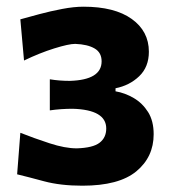

<svg xmlns="http://www.w3.org/2000/svg" viewBox="-20 -890 522 585"><path d="M231 -324.2Q164.6 -324.2 114.5 -337.6Q64.5 -351.1 32.2 -358.9L42 -485.4Q84 -468.8 131.1 -453.4Q178.2 -438 213.9 -438Q263.2 -439.5 283.4 -455.1Q303.7 -470.7 303.7 -498.5Q303.7 -555.7 201.2 -558.6Q184.1 -558.6 166.5 -557.4Q148.9 -556.2 131.8 -553.7V-648.4Q160.6 -643.6 192.9 -643.6Q289.6 -646.5 289.6 -703.1Q289.6 -730 268.1 -742.4Q246.6 -754.9 209 -756.3Q189.5 -756.3 145 -742.4Q100.6 -728.5 53.2 -705.6L42 -831.1Q65.9 -837.9 99.9 -846.9Q133.8 -856 169.7 -862.8Q205.6 -869.6 234.4 -869.6Q329.1 -869.6 381.3 -832.3Q433.6 -794.9 433.6 -732.4Q433.6 -686 404.1 -657.7Q374.5 -629.4 332 -621.1V-611.8Q360.8 -606.9 387.5 -591.3Q414.1 -575.7 431.2 -548.6Q448.2 -521.5 448.2 -481Q448.2 -411.6 395.3 -367.9Q342.3 -324.2 231 -324.2Z"/></svg>

Font: Pinar-DS1-FD Bold
Style: Regular
Weight: 700
Designer: Amin Abedi
Version: Version 2.000